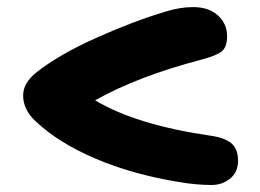

<svg xmlns="http://www.w3.org/2000/svg" viewBox="-20 -611 740 547"><path d="M583 -84Q538.1 -84 487.8 -92.8Q356.9 -114.3 251.7 -159.2Q146.5 -204.1 82 -265.1Q45.9 -298.3 45.9 -338.9Q45.9 -375.5 85 -405.8Q148.4 -455.6 253.2 -502.7Q357.9 -549.8 452.1 -578.1Q493.2 -590.8 529.8 -590.8Q575.2 -590.8 601.1 -566.9Q627 -543 627 -507.8Q627 -477.5 612.3 -465.1Q597.7 -452.6 553.2 -440.9Q373.5 -394 251 -325.2Q366.7 -255.9 575.2 -225.1Q618.2 -219.7 638.2 -203.6Q658.2 -187.5 658.2 -152.8Q658.2 -120.6 635.7 -102.3Q613.3 -84 583 -84Z"/></svg>

Font: Shantell Sans Irregular
Style: Bold
Weight: 700
Designer: Stephen Nixon, Anya Danilova, Shantell Martin
Foundry: Arrow Type
Version: Version 1.006;[9816181b4]